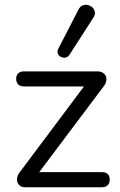

<svg xmlns="http://www.w3.org/2000/svg" viewBox="-20 -786 503 806"><path d="M85.5 0Q72.3 0 64 -6.1Q55.8 -12.1 52.8 -22.1Q49.9 -32 53.1 -44Q56.2 -55.9 66 -67.1L348.3 -444.1V-423.1H80.5Q64.9 -423.1 56.4 -431.6Q47.9 -440.1 47.9 -454.7Q47.9 -469.8 56.4 -478.1Q64.9 -486.3 80.5 -486.3H387.7Q402.8 -486.3 412.3 -480.3Q421.7 -474.2 424.9 -464.5Q428.1 -454.8 425.4 -443.4Q422.7 -432 413.5 -421.2L127.3 -40.3V-63.3H408Q440.6 -63.3 440.6 -31.6Q440.6 -17 432.1 -8.5Q423.6 0 408 0ZM271.4 -555.8Q264.6 -546 254.9 -544.3Q245.1 -542.5 235.8 -547.1Q226.5 -551.8 222.9 -561Q219.2 -570.3 225.1 -582.1L309.1 -744.9Q316 -759.1 327 -763.3Q338 -767.5 349.2 -764.8Q360.5 -762.1 368.5 -754.3Q376.6 -746.5 378.3 -735.2Q380 -724 372.2 -712.2Z"/></svg>

Font: Nunito ExtraLight
Style: Regular
Weight: 200
Designer: Vernon Adams
Foundry: Vernon Adams
Version: Version 3.602